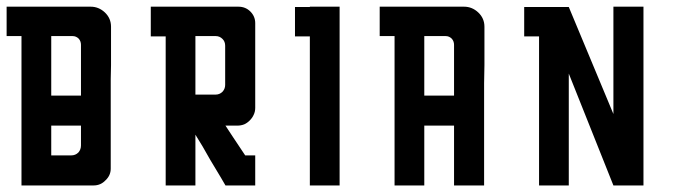

<svg xmlns="http://www.w3.org/2000/svg" viewBox="-20 -860 2084 580"><path d="M44.9 -390.6Q44.9 -390.6 44.9 -446.3Q44.9 -501 44.9 -572.3Q44.9 -620.1 44.9 -667Q44.9 -714.8 44.9 -751Q44.9 -751 28.3 -751Q11.7 -751 0 -751Q0 -751 0 -754.9Q0 -757.8 0 -765.6Q0 -773.4 0 -784.2Q0 -817.4 0 -839.8Q0 -839.8 16.6 -839.8Q33.2 -839.8 43.9 -839.8Q43.9 -839.8 52.7 -839.8Q61.5 -839.8 116.2 -839.8Q139.6 -839.8 172.9 -839.8Q207 -839.8 253.9 -839.8Q278.3 -839.8 296.9 -822.3Q315.4 -804.7 315.4 -779.3Q315.4 -779.3 315.4 -770.5Q315.4 -762.7 315.4 -756.8Q315.4 -756.8 315.4 -721.7Q315.4 -686.5 315.4 -663.1Q315.4 -663.1 314.5 -621.1Q314.5 -579.1 314.5 -525.4Q314.5 -489.3 314.5 -453.1Q314.5 -417 314.5 -389.6Q314.5 -389.6 314.5 -384.8Q314.5 -380.9 314.5 -351.6Q314.5 -351.6 314.5 -351.6Q314.5 -350.6 314.5 -350.6Q314.5 -330.1 298.8 -315.4Q284.2 -299.8 262.7 -299.8Q262.7 -299.8 262.7 -299.8Q262.7 -299.8 261.7 -299.8Q261.7 -299.8 248 -299.8Q234.4 -299.8 224.6 -299.8Q224.6 -299.8 210 -299.8Q202.1 -299.8 191.4 -299.8Q157.2 -299.8 134.8 -299.8Q134.8 -299.8 101.6 -299.8Q67.4 -299.8 44.9 -299.8Q44.9 -299.8 44.9 -334Q44.9 -368.2 44.9 -390.6ZM134.8 -571.3Q134.8 -571.3 150.4 -571.3Q157.2 -571.3 168.9 -571.3Q202.1 -571.3 224.6 -571.3Q224.6 -571.3 224.6 -577.1Q224.6 -584 224.6 -624Q224.6 -640.6 224.6 -666Q224.6 -690.4 224.6 -724.6Q224.6 -735.4 217.8 -743.2Q210 -751 199.2 -751Q199.2 -751 174.8 -751Q151.4 -751 134.8 -751Q134.8 -751 134.8 -725.6Q134.8 -724.6 134.8 -723.6Q134.8 -696.3 134.8 -660.2Q134.8 -636.7 134.8 -612.3Q134.8 -588.9 134.8 -571.3ZM134.8 -390.6Q134.8 -390.6 138.7 -390.6Q140.6 -390.6 142.6 -390.6Q150.4 -390.6 195.3 -390.6Q208 -390.6 216.8 -399.4Q224.6 -408.2 224.6 -420.9Q224.6 -420.9 224.6 -443.4Q224.6 -464.8 224.6 -480.5Q224.6 -480.5 191.4 -480.5Q157.2 -480.5 134.8 -480.5Q134.8 -480.5 134.8 -464.8Q134.8 -458 134.8 -446.3Q134.8 -413.1 134.8 -390.6Z M751 -345.7Q751 -345.7 751 -345.7Q751 -345.7 751 -344.7Q751 -344.7 751 -328.1Q751 -311.5 751 -299.8Q751 -299.8 716.8 -299.8Q683.6 -299.8 661.1 -299.8Q661.1 -299.8 647.5 -323.2Q633.8 -346.7 615.2 -377Q603.5 -397.5 591.8 -418Q580.1 -437.5 570.3 -453.1Q570.3 -453.1 570.3 -429.7Q570.3 -406.2 570.3 -376Q570.3 -355.5 570.3 -335Q570.3 -315.4 570.3 -299.8Q570.3 -299.8 555.7 -299.8Q547.9 -299.8 537.1 -299.8Q502.9 -299.8 480.5 -299.8Q480.5 -299.8 480.5 -369.1Q480.5 -437.5 480.5 -526.4Q480.5 -585.9 480.5 -645.5Q480.5 -705.1 480.5 -750Q480.5 -750 463.9 -750Q447.3 -750 435.5 -750Q435.5 -750 435.5 -753.9Q435.5 -757.8 435.5 -764.6Q435.5 -772.5 435.5 -784.2Q435.5 -817.4 435.5 -839.8Q435.5 -839.8 452.1 -839.8Q469.7 -839.8 480.5 -839.8Q480.5 -839.8 514.6 -839.8Q547.9 -839.8 570.3 -839.8Q570.3 -839.8 576.2 -839.8Q582 -839.8 615.2 -839.8Q629.9 -839.8 650.4 -839.8Q670.9 -839.8 700.2 -839.8Q721.7 -839.8 736.3 -825.2Q751 -810.5 751 -790Q751 -790 751 -775.4Q751 -760.7 751 -751Q751 -751 751 -741.2Q751 -732.4 751 -676.8Q751 -652.3 751 -617.2Q751 -583 751 -534.2Q751 -522.5 746.1 -512.7Q742.2 -503.9 734.4 -496.1Q726.6 -488.3 717.8 -484.4Q708 -480.5 696.3 -480.5Q696.3 -480.5 683.6 -480.5Q669.9 -480.5 661.1 -480.5Q661.1 -480.5 683.6 -446.3Q706.1 -413.1 720.7 -390.6Q720.7 -390.6 731.4 -390.6Q743.2 -390.6 751 -390.6Q751 -390.6 751 -374Q751 -357.4 751 -345.7ZM660.2 -721.7Q660.2 -734.4 652.3 -742.2Q643.6 -751 631.8 -751Q631.8 -751 608.4 -751Q585.9 -751 570.3 -751Q570.3 -751 570.3 -723.6Q570.3 -697.3 570.3 -662.1Q570.3 -638.7 570.3 -615.2Q570.3 -591.8 570.3 -574.2Q570.3 -574.2 574.2 -574.2Q576.2 -574.2 578.1 -574.2Q585.9 -574.2 630.9 -574.2Q643.6 -574.2 652.3 -583Q660.2 -591.8 660.2 -603.5Q660.2 -603.5 660.2 -609.4Q660.2 -614.3 660.2 -644.5Q660.2 -658.2 660.2 -676.8Q660.2 -695.3 660.2 -721.7Z M916 -299.8Q946.3 -299.8 1005.9 -299.8Q1005.9 -480.5 1005.9 -839.8Q976.6 -839.8 916 -839.8Q916 -839.8 916 -838.9Q901.4 -838.9 871.1 -838.9Q871.1 -824.2 871.1 -801.8Q871.1 -779.3 871.1 -750Q885.7 -750 916 -750Q916 -599.6 916 -299.8Z M1351.6 -480.5Q1351.6 -480.5 1318.4 -480.5Q1284.2 -480.5 1261.7 -480.5Q1261.7 -480.5 1261.7 -452.1Q1261.7 -424.8 1261.7 -389.6Q1261.7 -365.2 1261.7 -341.8Q1261.7 -318.4 1261.7 -299.8Q1261.7 -299.8 1247.1 -299.8Q1239.3 -299.8 1228.5 -299.8Q1194.3 -299.8 1171.9 -299.8Q1171.9 -299.8 1171.9 -369.1Q1171.9 -438.5 1171.9 -527.3Q1171.9 -586.9 1171.9 -646.5Q1171.9 -706.1 1171.9 -751Q1171.9 -751 1155.3 -751Q1138.7 -751 1127 -751Q1127 -751 1127 -754.9Q1127 -757.8 1127 -765.6Q1127 -773.4 1127 -784.2Q1127 -817.4 1127 -839.8Q1127 -839.8 1143.6 -839.8Q1161.1 -839.8 1171.9 -839.8Q1171.9 -839.8 1180.7 -839.8Q1190.4 -839.8 1244.1 -839.8Q1267.6 -839.8 1300.8 -839.8Q1335 -839.8 1381.8 -839.8Q1406.2 -839.8 1424.8 -822.3Q1443.4 -804.7 1443.4 -779.3Q1443.4 -779.3 1443.4 -770.5Q1443.4 -762.7 1443.4 -756.8Q1443.4 -756.8 1443.4 -721.7Q1443.4 -687.5 1443.4 -664.1Q1443.4 -664.1 1442.4 -608.4Q1442.4 -552.7 1442.4 -480.5Q1442.4 -432.6 1442.4 -384.8Q1442.4 -336.9 1442.4 -299.8Q1442.4 -299.8 1408.2 -299.8Q1374 -299.8 1351.6 -299.8Q1351.6 -299.8 1351.6 -327.1Q1351.6 -355.5 1351.6 -390.6Q1351.6 -414.1 1351.6 -438.5Q1351.6 -461.9 1351.6 -480.5ZM1351.6 -571.3Q1351.6 -571.3 1351.6 -577.1Q1351.6 -584 1351.6 -624Q1351.6 -640.6 1351.6 -666Q1351.6 -690.4 1351.6 -724.6Q1351.6 -735.4 1344.7 -743.2Q1336.9 -751 1326.2 -751Q1326.2 -751 1301.8 -751Q1278.3 -751 1261.7 -751Q1261.7 -751 1261.7 -725.6Q1261.7 -724.6 1261.7 -723.6Q1261.7 -696.3 1261.7 -660.2Q1261.7 -636.7 1261.7 -612.3Q1261.7 -588.9 1261.7 -571.3Q1261.7 -571.3 1277.3 -571.3Q1284.2 -571.3 1295.9 -571.3Q1329.1 -571.3 1351.6 -571.3Z M1923.8 -839.8Q1893.6 -839.8 1833 -839.8Q1833 -732.4 1833 -515.6Q1788.1 -624 1698.2 -838.9Q1668.9 -838.9 1608.4 -838.9Q1608.4 -838.9 1608.4 -838.9Q1593.8 -838.9 1563.5 -838.9Q1563.5 -824.2 1563.5 -801.8Q1563.5 -779.3 1563.5 -750Q1578.1 -750 1608.4 -750Q1608.4 -599.6 1608.4 -299.8Q1638.7 -299.8 1698.2 -299.8Q1698.2 -413.1 1698.2 -637.7Q1743.2 -525.4 1833 -299.8Q1863.3 -299.8 1923.8 -299.8Q1923.8 -300.8 1923.8 -300.8Q1923.8 -300.8 1923.8 -300.8Q1923.8 -480.5 1923.8 -839.8Z"/></svg>

Font: Reach
Style: Fill
Weight: 400
Designer: Billy Harris
Version: Version 1.0